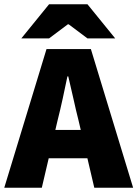

<svg xmlns="http://www.w3.org/2000/svg" viewBox="-30 -880 644 900"><path d="M-10 0 188 -650H396L594 0H412L338 -316Q326 -363 314 -418Q302 -473 290 -522H286Q276 -473 264 -418Q252 -363 240 -316L166 0ZM132 -138V-271H450V-138ZM70 -700 200 -860H380L510 -700H380L292 -766H288L200 -700Z"/></svg>

Font: Source Sans 3 Black
Style: Regular
Weight: 900
Designer: Paul D. Hunt
Foundry: Adobe
Version: Version 3.046;hotconv 1.0.118;makeotfexe 2.5.65603